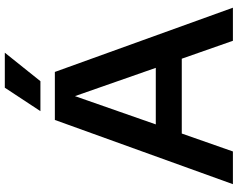

<svg xmlns="http://www.w3.org/2000/svg" viewBox="-115 -873 988 798"><g transform="rotate(-90 379.0 -474.0)"><path d="M608.5 0 534 -212.5H223L148.5 0H12.5L279.5 -740H479L746 0ZM261 -320.5H496L378.5 -656.5ZM316 -800 413.5 -948H559L440.5 -800Z"/></g></svg>

Font: Encode Sans Semi Expanded SmBd
Style: Regular
Weight: 600
Width: 6
Designer: Multiple Designers
Foundry: Impallari Type
Version: Version 2.000